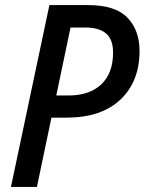

<svg xmlns="http://www.w3.org/2000/svg" viewBox="-20 -734 568 754"><path d="M23 0 174 -714H326Q433 -714 480.5 -664.5Q528 -615 528 -534Q528 -414 453 -343Q378 -272 241 -272H182L125 0ZM249 -359Q331 -359 377.5 -402.5Q424 -446 424 -528Q424 -579 396.5 -602.5Q369 -626 314 -626H257L201 -359Z"/></svg>

Font: Noto Sans SemiCondensed Medium
Style: Italic
Weight: 500
Width: 4
Italic angle: -12°
Designer: Monotype Design Team
Foundry: Monotype Imaging Inc.
Version: Version 2.013; ttfautohint (v1.8.4.7-5d5b)